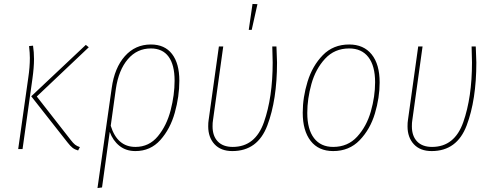

<svg xmlns="http://www.w3.org/2000/svg" viewBox="-20 -754 2500 971"><path d="M322 -33 138 -267 414 -527 429 -515 166 -266 337 -47Q350 -30 359.5 -22.5Q369 -15 384 -10L375 7Q358 2 347 -6.5Q336 -15 322 -33ZM123 -361Q131 -414 131 -461Q131 -485 127 -521L147 -523Q152 -490 152 -456Q152 -413 144 -356L94 0H72Z M887 -346Q887 -266 864 -184Q841 -102 791 -46Q741 10 665 10Q617 10 584 -16.5Q551 -43 535 -87L496 194L473 197L545 -309Q559 -411 611.5 -470Q664 -529 743 -529Q813 -529 850 -481Q887 -433 887 -346ZM863 -346Q863 -426 832.5 -467.5Q802 -509 743 -509Q673 -509 626.5 -454.5Q580 -400 566 -305L540 -118Q573 -11 665 -11Q734 -11 778.5 -65Q823 -119 843 -196.5Q863 -274 863 -346Z M1379 -494Q1381 -458 1381 -438Q1381 -249 1332 -119.5Q1283 10 1155 10Q1097 10 1065 -24.5Q1033 -59 1033 -115Q1033 -135 1035 -146L1087 -519H1109L1057 -145Q1055 -135 1055 -115Q1055 -66 1081.5 -38.5Q1108 -11 1157 -11Q1271 -11 1315 -136.5Q1359 -262 1359 -438Q1359 -467 1357 -519H1378ZM1257 -734 1282 -733 1253 -603H1238Z M1511 -184Q1511 -262 1535.5 -341.5Q1560 -421 1612.5 -475Q1665 -529 1746 -529Q1819 -529 1859.5 -479Q1900 -429 1900 -337Q1900 -260 1876 -180Q1852 -100 1799 -45Q1746 10 1665 10Q1591 10 1551 -41.5Q1511 -93 1511 -184ZM1877 -338Q1877 -421 1843 -465Q1809 -509 1746 -509Q1672 -509 1624 -457Q1576 -405 1555 -329.5Q1534 -254 1534 -183Q1534 -100 1568 -55.5Q1602 -11 1665 -11Q1739 -11 1786.5 -63Q1834 -115 1855.5 -190.5Q1877 -266 1877 -338Z M2387 -494Q2389 -458 2389 -438Q2389 -249 2340 -119.5Q2291 10 2163 10Q2105 10 2073 -24.5Q2041 -59 2041 -115Q2041 -135 2043 -146L2095 -519H2117L2065 -145Q2063 -135 2063 -115Q2063 -66 2089.5 -38.5Q2116 -11 2165 -11Q2279 -11 2323 -136.5Q2367 -262 2367 -438Q2367 -467 2365 -519H2386Z"/></svg>

Font: Fira Sans Condensed Thin
Style: Italic
Weight: 250
Width: 3
Italic angle: -8°
Designer: Carrois Corporate & Edenspiekermann AG
Foundry: Carrois Corporate GbR & Edenspiekermann AG
Version: Version 4.203